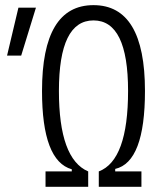

<svg xmlns="http://www.w3.org/2000/svg" viewBox="-20 -723 626 743"><path d="M156.2 0V-59.6H257.8V-67.9Q142.6 -100.1 142.6 -371.1Q142.6 -703.1 341.8 -703.1Q541 -703.1 541 -371.1Q541 -95.7 425.8 -69.3V-59.6H527.3V0H362.3V-59.6Q475.6 -102.5 475.6 -371.1Q475.6 -644 341.8 -644Q208 -644 208 -371.1Q208 -107.9 321.3 -59.6V0ZM7.3 -507.8 51.3 -693.4H119.1L62 -507.8Z"/></svg>

Font: CaskaydiaMono NF Light
Style: Regular
Weight: 300
Designer: Aaron Bell
Foundry: Saja Typeworks
Version: Version 2111.001; ttfautohint (v1.8.4);Nerd Fonts 3.1.1